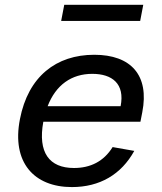

<svg xmlns="http://www.w3.org/2000/svg" viewBox="-20 -748 660 780"><path d="M61 -264C26.5 -88 118.5 12 272 12C385 12 472.5 -39 525.5 -135L437.5 -150.5C401.5 -92 347 -65.5 280.5 -65.5C180 -65.5 133 -128.5 156 -253.5H550.5L558 -292C587.5 -442.5 512 -525.5 363 -525.5C208.5 -525.5 94.5 -437.5 61 -264ZM562 -728.5H241L228.5 -663H549.5ZM173.5 -316.5C207 -403.5 271 -448 355 -448C435.5 -448 488 -408 470 -316.5Z"/></svg>

Font: Monaspace Neon
Style: Italic
Weight: 400
Italic angle: -11°
Designer: Riley Cran & the Lettermatic Team
Foundry: Lettermatic
Version: Version 1.200 (Monaspace Neon)